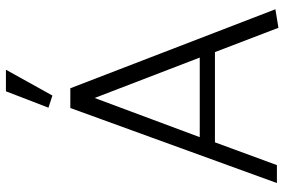

<svg xmlns="http://www.w3.org/2000/svg" viewBox="-172 -760 937 632"><g transform="rotate(-90 296.0 -443.5)"><path d="M423 -254H161L290 -600ZM257 -680 10 0H69L144 -204H441L521 5L582 -5L322 -680ZM298 -739 383 -892H312L258 -752Z"/></g></svg>

Font: Catamaran Thin Light
Style: Regular
Weight: 300
Version: Version 2.000